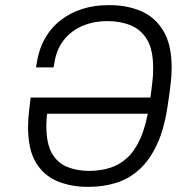

<svg xmlns="http://www.w3.org/2000/svg" viewBox="-20 -716 740 746"><path d="M320 10Q257 10 204 -11.5Q151 -33 120 -83.5Q89 -134 89 -223Q89 -238 90 -254Q91 -270 93.5 -290Q96 -310 99 -337H171Q168 -309 165 -288.5Q162 -268 161 -254Q160 -240 160 -228Q160 -159 181.5 -121Q203 -83 241 -67.5Q279 -52 327 -52Q369 -52 406.5 -63.5Q444 -75 474.5 -103Q505 -131 526.5 -180.5Q548 -230 560 -307Q565 -338 567.5 -360Q570 -382 572 -398Q574 -414 574.5 -426.5Q575 -439 575 -453Q575 -523 551.5 -562Q528 -601 488 -617.5Q448 -634 398 -634Q344 -634 299.5 -615Q255 -596 226 -558Q197 -520 190 -463L188 -454H120L122 -467Q130 -522 153.5 -564.5Q177 -607 214.5 -636.5Q252 -666 299 -681Q346 -696 400 -696H407Q473 -696 527.5 -673Q582 -650 614.5 -596.5Q647 -543 647 -453Q647 -427 643.5 -394.5Q640 -362 633 -316Q620 -220 591 -157Q562 -94 521.5 -57.5Q481 -21 431 -5.5Q381 10 325 10ZM106 -274 115 -337H606L597 -274Z"/></svg>

Font: Chivo Medium ExtraLight
Style: Italic
Weight: 250
Italic angle: -8.05°
Version: Version 2.002